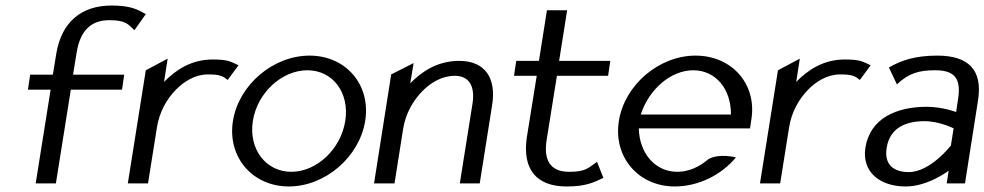

<svg xmlns="http://www.w3.org/2000/svg" viewBox="-20 -663 3558 694"><path d="M81 -339H163L109 0H182L236 -339H421L429 -393H244L257 -473C269 -548 306 -590 374 -590C434 -590 441 -577 466 -554L507 -612C477 -629 452 -643 383 -643C273 -643 203 -582 184 -472L171 -393H89Z M442 0H515L547 -201C556 -260 584 -306 616 -339C645 -368 684 -394 732 -394C777 -394 787 -387 803 -374L842 -427C816 -439 807 -448 749 -448C671 -448 615 -410 573 -367L586 -451L507 -409Z M822 -226C801 -95 893 11 1024 11C1155 11 1279 -95 1300 -226C1321 -357 1230 -462 1099 -462C968 -462 843 -357 822 -226ZM894 -226C910 -328 999 -409 1091 -409C1183 -409 1244 -328 1228 -226C1212 -124 1125 -42 1033 -42C941 -42 878 -124 894 -226Z M1332 0H1406L1437 -196C1446 -255 1475 -301 1507 -334C1536 -363 1576 -389 1624 -389C1679 -389 1697 -347 1688 -289L1642 0H1714L1759 -284C1774 -379 1735 -443 1640 -443C1562 -443 1505 -405 1463 -362L1475 -435L1394 -394Z M1838 -389H1920L1884 -165C1868 -52 1918 11 2028 11C2097 11 2125 -3 2161 -20L2138 -78C2105 -55 2097 -42 2037 -42C1969 -42 1944 -84 1956 -158L1993 -389H2178L2186 -443H2001L2030 -626H1957L1928 -443H1846Z M2217 -226C2196 -95 2288 11 2419 11C2505 11 2588 -31 2640 -94C2640 -94 2580 -110 2541 -88C2507 -59 2469 -42 2428 -42C2348 -42 2291 -109 2289 -199H2691L2696 -232C2716 -360 2625 -462 2494 -462C2363 -462 2238 -357 2217 -226ZM2296 -249C2326 -341 2405 -409 2486 -409C2567 -409 2623 -341 2622 -249Z M2727 0H2800L2832 -201C2841 -260 2869 -306 2901 -339C2930 -368 2969 -394 3017 -394C3062 -394 3072 -387 3088 -374L3127 -427C3101 -439 3092 -448 3034 -448C2956 -448 2900 -410 2858 -367L2871 -451L2792 -409Z M3108 -129C3095 -44 3157 11 3254 11C3335 11 3409 -46 3409 -46L3402 0H3468L3515 -299C3533 -410 3481 -462 3368 -462C3288 -462 3238 -445 3193 -419L3222 -358C3264 -398 3301 -409 3360 -409C3429 -409 3455 -381 3443 -305L3436 -258C3436 -258 3387 -277 3330 -277C3221 -277 3125 -236 3108 -129ZM3185 -129C3197 -204 3258 -225 3322 -225C3376 -225 3427 -199 3427 -199L3417 -137C3417 -137 3343 -41 3265 -41C3210 -41 3175 -68 3185 -129Z"/></svg>

Font: Charger Sport
Style: DfObl
Weight: 400
Designer: Jasper
Foundry: Cannot Into Space Fonts
Version: Version 1.1